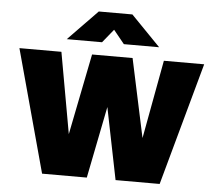

<svg xmlns="http://www.w3.org/2000/svg" viewBox="-54 -850 1029 911"><g transform="rotate(5 460.0 -395.0)"><path d="M179 0 20 -584H220L289 -198L366 -584H559L639 -210L708 -584H900L739 0H529L460 -342L392 0ZM240 -646 380 -790H540L680 -646H512L460 -710L408 -646Z"/></g></svg>

Font: BDO Grotesk Black
Style: Regular
Weight: 900
Designer: Deni Anggara
Foundry: Lokal Container
Version: Version 2.000